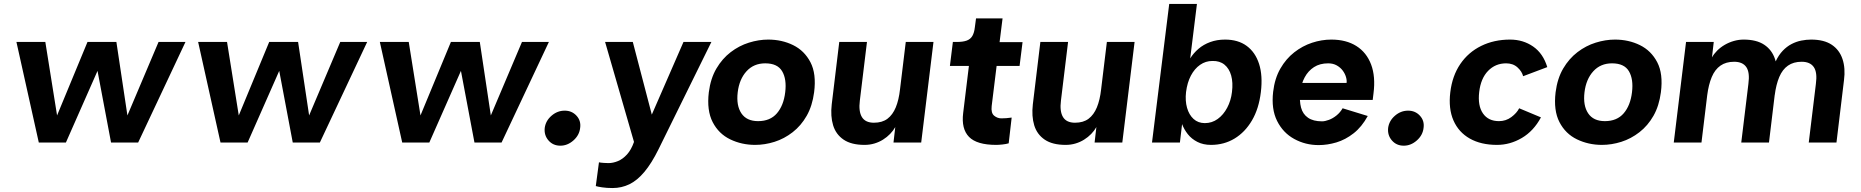

<svg xmlns="http://www.w3.org/2000/svg" viewBox="-20 -720 9401 970"><path d="M176 0 63 -508H209L275 -95H251L422 -508H568L630 -95H606L781 -508H917L678 0H541L464 -408H493L313 0Z M1094 0 981 -508H1127L1193 -95H1169L1340 -508H1486L1548 -95H1524L1699 -508H1835L1596 0H1459L1382 -408H1411L1231 0Z M2012 0 1899 -508H2045L2111 -95H2087L2258 -508H2404L2466 -95H2442L2617 -508H2753L2514 0H2377L2300 -408H2329L2149 0Z M2811 16Q2774 16 2751 -10.5Q2728 -37 2732 -74Q2737 -110 2766.5 -135.5Q2796 -161 2833 -161Q2869 -161 2892.5 -135.5Q2916 -110 2911 -74Q2907 -37 2877 -10.5Q2847 16 2811 16Z M3075 230Q3045 230 3022 226.5Q2999 223 2990 220L3006 100Q3014 102 3030.5 103Q3047 104 3054 104Q3077 104 3101.5 94Q3126 84 3147.5 60.5Q3169 37 3183 -3L3037 -508H3177L3273 -141L3433 -508H3574L3307 34Q3272 105 3235.5 148.5Q3199 192 3159.5 211Q3120 230 3075 230Z M3795 12Q3727 12 3669 -16Q3611 -44 3580.5 -103Q3550 -162 3561 -254Q3570 -324 3599.5 -374Q3629 -424 3671.5 -456.5Q3714 -489 3763.5 -504.5Q3813 -520 3861 -520Q3930 -520 3987 -492Q4044 -464 4074.5 -405.5Q4105 -347 4093 -254Q4084 -185 4055.5 -135Q4027 -85 3984.5 -52Q3942 -19 3893 -3.5Q3844 12 3795 12ZM3810 -108Q3871 -108 3905 -147.5Q3939 -187 3947 -254Q3955 -320 3931.5 -360Q3908 -400 3846 -400Q3788 -400 3751.5 -360Q3715 -320 3707 -254Q3699 -187 3725.5 -147.5Q3752 -108 3810 -108Z M4696 -508 4634 0H4494L4503 -78Q4493 -60 4477 -43.5Q4461 -27 4441 -14.5Q4421 -2 4397.5 5Q4374 12 4348 12Q4281 12 4242 -14.5Q4203 -41 4189 -87Q4175 -133 4182 -193L4220 -508H4360L4324 -212Q4317 -157 4334.5 -128.5Q4352 -100 4395 -100Q4437 -100 4463.5 -120Q4490 -140 4505.5 -177.5Q4521 -215 4527 -269L4556 -508Z M5013 12Q4915 12 4875.5 -28.5Q4836 -69 4846 -149L4875 -387H4779L4794 -508H4813Q4845 -508 4864 -515Q4883 -522 4892.5 -538.5Q4902 -555 4905 -582L4911 -627H5045L5030 -507H5146L5131 -387H5015L4990 -184Q4986 -149 5002.5 -135.5Q5019 -122 5039 -122Q5049 -122 5064 -123Q5079 -124 5091 -126L5076 4Q5063 8 5044 10Q5025 12 5013 12Z M5712 -508 5650 0H5510L5519 -78Q5509 -60 5493 -43.5Q5477 -27 5457 -14.5Q5437 -2 5413.5 5Q5390 12 5364 12Q5297 12 5258 -14.5Q5219 -41 5205 -87Q5191 -133 5198 -193L5236 -508H5376L5340 -212Q5333 -157 5350.5 -128.5Q5368 -100 5411 -100Q5453 -100 5479.5 -120Q5506 -140 5521.5 -177.5Q5537 -215 5543 -269L5572 -508Z M5993 -425Q6010 -452 6035 -473.5Q6060 -495 6094 -507.5Q6128 -520 6169 -520Q6235 -520 6278.5 -488Q6322 -456 6341 -397Q6360 -338 6350 -255Q6340 -171 6305 -111.5Q6270 -52 6217 -20Q6164 12 6098 12Q6059 12 6029.5 -3Q6000 -18 5981 -42Q5962 -66 5952 -93L5941 0H5800L5887 -700H6027ZM6105 -412Q6071 -412 6043 -392.5Q6015 -373 5996.5 -338Q5978 -303 5972 -255Q5967 -211 5977 -175.5Q5987 -140 6010 -119Q6033 -98 6067 -98Q6103 -98 6132 -119Q6161 -140 6180 -176Q6199 -212 6204 -255Q6210 -303 6200 -338.5Q6190 -374 6166 -393.5Q6142 -413 6105 -412Z M6642 13Q6575 13 6518.5 -18Q6462 -49 6432 -109Q6402 -169 6412 -256Q6420 -324 6448.5 -373.5Q6477 -423 6518.5 -455.5Q6560 -488 6608.5 -504Q6657 -520 6706 -520Q6781 -520 6832.5 -487.5Q6884 -455 6907 -394Q6930 -333 6919 -248L6915 -215H6512L6522 -301H6783Q6785 -314 6780 -331Q6775 -348 6763.5 -363.5Q6752 -379 6733.5 -389.5Q6715 -400 6690 -400Q6648 -400 6618.5 -381Q6589 -362 6571.5 -329.5Q6554 -297 6549 -256Q6544 -210 6553 -176.5Q6562 -143 6588.5 -125Q6615 -107 6659 -107Q6674 -107 6694 -114.5Q6714 -122 6732.5 -137Q6751 -152 6763 -173L6890 -134Q6860 -79 6818.5 -46.5Q6777 -14 6731.5 -0.5Q6686 13 6642 13Z M7072 16Q7035 16 7012 -10.5Q6989 -37 6993 -74Q6998 -110 7027.5 -135.5Q7057 -161 7094 -161Q7130 -161 7153.5 -135.5Q7177 -110 7172 -74Q7168 -37 7138 -10.5Q7108 16 7072 16Z M7797 -381 7675 -335Q7669 -359 7646.5 -379.5Q7624 -400 7589 -400Q7535 -400 7498 -362Q7461 -324 7453 -255Q7445 -186 7472 -147Q7499 -108 7553 -108Q7588 -108 7615.5 -128.5Q7643 -149 7655 -173L7765 -127Q7728 -58 7668.5 -23Q7609 12 7543 12Q7462 12 7405.5 -20Q7349 -52 7323 -111.5Q7297 -171 7307 -254Q7317 -337 7357.5 -396.5Q7398 -456 7463 -488Q7528 -520 7609 -520Q7675 -520 7725.5 -485Q7776 -450 7797 -381Z M8073 12Q8005 12 7947 -16Q7889 -44 7858.5 -103Q7828 -162 7839 -254Q7848 -324 7877.5 -374Q7907 -424 7949.5 -456.5Q7992 -489 8041.5 -504.5Q8091 -520 8139 -520Q8208 -520 8265 -492Q8322 -464 8352.5 -405.5Q8383 -347 8371 -254Q8362 -185 8333.5 -135Q8305 -85 8262.5 -52Q8220 -19 8171 -3.5Q8122 12 8073 12ZM8088 -108Q8149 -108 8183 -147.5Q8217 -187 8225 -254Q8233 -320 8209.5 -360Q8186 -400 8124 -400Q8066 -400 8029.5 -360Q7993 -320 7985 -254Q7977 -187 8003.5 -147.5Q8030 -108 8088 -108Z M8436 0 8498 -508H8638L8629 -430Q8639 -448 8655.5 -464.5Q8672 -481 8693.5 -493.5Q8715 -506 8739.5 -513Q8764 -520 8789 -520Q8854 -520 8893 -494Q8932 -468 8947.5 -421.5Q8963 -375 8955 -315L8917 0H8777L8813 -296Q8821 -354 8802.5 -381Q8784 -408 8741 -408Q8700 -408 8672 -388.5Q8644 -369 8628 -331Q8612 -293 8605 -239L8576 0ZM9118 0 9154 -296Q9162 -354 9143.5 -381Q9125 -408 9082 -408Q9041 -408 9013 -388.5Q8985 -369 8969 -331Q8953 -293 8946 -239L8951 -410Q8966 -442 8986.5 -463.5Q9007 -485 9031 -497.5Q9055 -510 9080.5 -515Q9106 -520 9130 -520Q9195 -520 9234 -494Q9273 -468 9288.5 -421.5Q9304 -375 9296 -315L9258 0Z"/></svg>

Font: Inclusive Sans
Style: Bold Italic
Weight: 700
Italic angle: -7°
Designer: Olivia King
Foundry: Olivia King
Version: Version 2.004